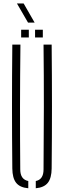

<svg xmlns="http://www.w3.org/2000/svg" viewBox="-20 -1050 358 1076"><path d="M49 -106Q45.5 -453 49 -800H94.5Q92.5 -626.5 92.2 -450.2Q92 -274 93.5 -100.5Q93.5 -44.5 138.5 -35.5V5Q91.5 1 70.5 -25.5Q49.5 -52 49 -106ZM180.5 5V-35.5Q224 -44 224 -100.5Q225.5 -274 225.8 -450.2Q226 -626.5 224 -800H269.5Q273 -453 269.5 -106Q269 -52 248 -25.5Q227 1 180.5 5ZM176.5 -840V-883.5H220V-840ZM98.5 -840V-883.5H141.5V-840ZM137 -923.5 75 -1030.5H112.5L174 -923.5Z"/></svg>

Font: Big Shoulders Stencil Display Light
Style: Regular
Weight: 300
Designer: Patric King
Foundry: XO Type Co
Version: Version 1.000